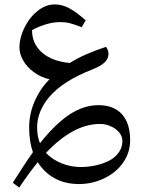

<svg xmlns="http://www.w3.org/2000/svg" viewBox="-20 -687 688 869"><path d="M67 162 38 140Q62 102 84.5 67.5Q107 33 129 2Q112 -46 112 -110Q112 -172 137 -229Q162 -286 204 -328Q165 -337 133 -360.5Q101 -384 84 -415Q68 -444 68 -473Q68 -502 78.5 -532.5Q89 -563 107.5 -591Q126 -619 151 -638Q187 -667 228 -667Q261 -667 293 -650Q325 -633 368 -595L350 -564Q310 -579 292.5 -583Q275 -587 253 -587Q223 -587 191.5 -578Q160 -569 125 -551Q125 -488 171 -448.5Q217 -409 296 -402Q329 -423 370 -441Q411 -459 460 -475Q471 -459 471 -444Q471 -428 462.5 -415.5Q454 -403 440 -394Q433 -389 422 -383.5Q411 -378 394 -371Q264 -320 202 -247Q148 -182 148 -110Q148 -69 161 -39Q231 -127 295 -169Q359 -211 425 -211Q495 -211 532 -170Q569 -129 569 -52Q569 3 537.5 48.5Q506 94 452 120Q397 146 338 146Q275 146 227.5 120Q180 94 151 47Q133 69 112 97.5Q91 126 67 162ZM346 69Q396 69 442.5 53.5Q489 38 511 11Q534 -15 534 -49Q534 -70 519.5 -87.5Q505 -105 481.5 -115.5Q458 -126 432 -126Q312 -126 188 5Q218 36 259.5 52.5Q301 69 346 69Z"/></svg>

Font: Noto Naskh Arabic UI
Style: Regular
Weight: 400
Designer: Monotype Design Team, David Williams, Mohamad Dakak and Nizar Qandah
Foundry: Monotype Imaging Inc.
Version: Version 2.014